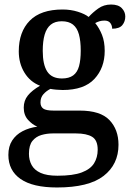

<svg xmlns="http://www.w3.org/2000/svg" viewBox="-20 -589 584 849"><path d="M232 240Q125 240 71 202.5Q17 165 17 96Q17 58 34 32Q51 6 80 -9Q109 -24 145 -29Q123 -38 104 -59Q85 -80 85 -113Q85 -144 103 -166.5Q121 -189 157 -210Q113 -227 88 -268Q63 -309 63 -362Q63 -448 111.5 -497.5Q160 -547 257 -547Q293 -547 324.5 -537Q356 -527 372 -514Q390 -534 414.5 -551.5Q439 -569 471 -569Q503 -569 518.5 -553Q534 -537 534 -516Q534 -494 521 -478Q508 -462 476 -462Q476 -476 468 -487Q460 -498 442 -498Q430 -498 420 -495Q410 -492 401 -487Q419 -465 431 -435Q443 -405 443 -364Q443 -289 397.5 -240Q352 -191 257 -191Q245 -191 228.5 -192.5Q212 -194 203 -196Q185 -187 172 -172.5Q159 -158 159 -136Q159 -118 171 -109Q183 -100 217 -100H332Q424 -100 464 -58Q504 -16 504 51Q504 138 438 189Q372 240 232 240ZM234 188Q303 188 341.5 173.5Q380 159 396 133Q412 107 412 73Q412 31 387.5 16Q363 1 316 1H213Q187 1 163 8Q139 15 123.5 34Q108 53 108 91Q108 119 120 141Q132 163 159.5 175.5Q187 188 234 188ZM254 -242Q285 -242 303.5 -255.5Q322 -269 329.5 -296.5Q337 -324 337 -365Q337 -408 329 -437Q321 -466 302.5 -480.5Q284 -495 253 -495Q223 -495 204.5 -480Q186 -465 177.5 -436Q169 -407 169 -364Q169 -303 189 -272.5Q209 -242 254 -242Z"/></svg>

Font: Noto Serif Gujarati Medium
Style: Regular
Weight: 500
Version: Version 2.102